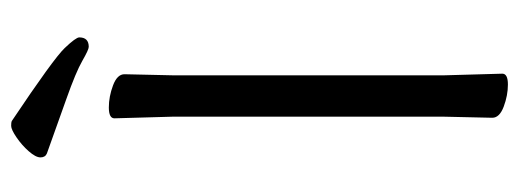

<svg xmlns="http://www.w3.org/2000/svg" viewBox="-313 -607 930 344"><g transform="rotate(-90 152.0 -435.0)"><path d="M113 -18 115 -107V-589L112 -695Q112 -705 131.5 -705Q151 -705 171 -697.5Q191 -690 191 -677L189 -588V-106L192 0Q192 10 172.5 10Q153 10 133 2.5Q113 -5 113 -18ZM257 -758Q257 -741 240 -741Q235 -741 215 -752.5Q195 -764 147 -781Q99 -798 49 -816Q42 -819 42 -827.5Q42 -836 53 -848.5Q64 -861 78 -870.5Q92 -880 98.5 -880Q105 -880 107 -879Q219 -804 238 -784Q257 -764 257 -758Z"/></g></svg>

Font: LXGW WenKai
Style: Regular
Weight: 400
Designer: LXGW / Fontworks Inc.
Foundry: LXGW / Fontworks Inc.
Version: Version 1.520; June 14, 2025